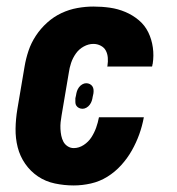

<svg xmlns="http://www.w3.org/2000/svg" viewBox="-20 -558 540 586"><path d="M205 8Q176 8 147.5 2Q119 -4 96 -19.5Q73 -35 57 -58Q41 -81 34 -108.5Q27 -136 27.5 -165.5Q28 -195 33 -225L55 -355Q59 -379 67 -403Q75 -427 89.5 -449Q104 -471 124 -489Q144 -507 167.5 -518Q191 -529 216 -533.5Q241 -538 265 -538Q291 -538 315.5 -534.5Q340 -531 362.5 -521.5Q385 -512 403.5 -496.5Q422 -481 432.5 -459.5Q443 -438 446.5 -413Q450 -388 446 -363Q445 -361 445 -359Q445 -357 444 -355H307Q308 -356 308 -356.5Q308 -357 308 -358Q310 -370 309 -382Q308 -394 303 -403.5Q298 -413 287.5 -418.5Q277 -424 265 -424Q250 -424 235.5 -416Q221 -408 211.5 -394.5Q202 -381 197 -366Q192 -351 190 -336L168 -206Q166 -195 165 -185Q164 -175 164.5 -164.5Q165 -154 167 -144Q169 -134 173.5 -125.5Q178 -117 186.5 -111.5Q195 -106 205 -106Q221 -106 235.5 -115.5Q250 -125 259 -139Q268 -153 273.5 -168.5Q279 -184 282 -200H419Q414 -173 405 -148Q396 -123 382.5 -99Q369 -75 350 -54Q331 -33 307.5 -18.5Q284 -4 257.5 2Q231 8 205 8ZM232 -226Q226 -226 221 -228.5Q216 -231 213 -235.5Q210 -240 210 -246Q210 -252 210 -258L212 -267Q213 -274 215 -280Q217 -286 221 -291.5Q225 -297 231 -300.5Q237 -304 243 -304Q249 -304 254 -301.5Q259 -299 262 -294.5Q265 -290 265.5 -284Q266 -278 265 -272L263 -263Q262 -256 260 -250Q258 -244 254 -238.5Q250 -233 244 -229.5Q238 -226 232 -226Z"/></svg>

Font: Iosevka Slab Heavy Oblique
Style: Regular
Weight: 900
Italic angle: -9°
Monospace: yes
Designer: Belleve Invis
Foundry: Belleve Invis
Version: Version 11.1.1; ttfautohint (v1.8.3)